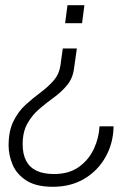

<svg xmlns="http://www.w3.org/2000/svg" viewBox="-20 -531 534 737"><path d="M275 -345 264 -267Q259 -230 237.5 -204Q216 -178 187 -157Q158 -136 131 -113Q104 -90 85.5 -57.5Q67 -25 67 23Q67 60 80 85.5Q93 111 119.5 124Q146 137 187 137Q246 137 284 109Q322 81 341 39Q360 -3 362 -46H416Q415 18 385.5 71Q356 124 304 155Q252 186 183 186Q118 186 80.5 161.5Q43 137 28 100Q13 63 13 28Q13 -28 31.5 -65.5Q50 -103 78 -128.5Q106 -154 135 -175.5Q164 -197 185.5 -221.5Q207 -246 212 -280L221 -345ZM304 -511 295 -442H230L239 -511Z"/></svg>

Font: Chivo Medium Thin
Style: Italic
Weight: 250
Italic angle: -8.05°
Version: Version 2.002